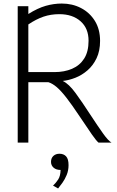

<svg xmlns="http://www.w3.org/2000/svg" viewBox="-20 -805 662 1084"><path d="M80 0V-770H140V-726Q192.5 -759 238 -772Q283.5 -785 329 -785Q388.5 -785 437.5 -759.5Q486.5 -734 515.8 -686.8Q545 -639.5 545 -574Q545 -517.5 525.2 -476.2Q505.5 -435 474 -407.8Q442.5 -380.5 405.5 -366Q368.5 -351.5 334 -348Q368 -332.5 406.5 -279.8Q445 -227 489 -159Q532.5 -92.5 561.8 -51.5Q591 -10.5 609.5 0H536Q523.5 -10.5 499 -45.5Q474.5 -80.5 429.5 -148Q386 -213.5 355.2 -253Q324.5 -292.5 300.5 -313Q276.5 -333.5 253 -341H140V0ZM140 -398H288Q343 -398 386.5 -416.5Q430 -435 455 -474Q480 -513 480 -575Q480 -645 434.8 -685Q389.5 -725 315 -725Q267 -725 225.2 -710.8Q183.5 -696.5 140 -667ZM308 259 279.5 243Q296 227.5 308.8 207.8Q321.5 188 322 154.5Q297.5 154.5 282.8 141.8Q268 129 268 109Q268 87.5 281.5 75.2Q295 63 315.5 63Q339.5 63 353.2 77.8Q367 92.5 367 127Q367 157.5 356.5 182.8Q346 208 332.2 227.2Q318.5 246.5 308 259Z"/></svg>

Font: Junction Light
Style: Regular
Weight: 300
Designer: Caroline Hadilaksono
Foundry: Caroline Hadilaksono, Tyler Finck, The League of Moveable Type
Version: Version 2.000; ttfautohint (v1.8.3)